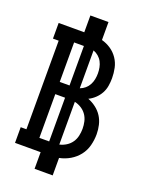

<svg xmlns="http://www.w3.org/2000/svg" viewBox="-171 -921 843 1106"><g transform="rotate(20 250.0 -368.0)"><path d="M185 102V0H28V-96H63V-639H28V-735H185V-838H296V-728Q326 -720 352 -702.5Q378 -685 395.5 -659Q413 -633 419.5 -602.5Q426 -572 426 -541Q426 -517 422 -493Q418 -469 406.5 -448Q395 -427 377 -410Q359 -393 338 -383Q364 -373 387 -355.5Q410 -338 425 -314.5Q440 -291 446.5 -263Q453 -235 453 -207Q453 -172 444 -137.5Q435 -103 413.5 -75.5Q392 -48 361.5 -30Q331 -12 296 -5V102ZM150 -418H210V-660H150ZM271 -423Q288 -429 302 -441Q316 -453 324.5 -469Q333 -485 336.5 -503Q340 -521 340 -539Q340 -557 336.5 -575Q333 -593 324.5 -609Q316 -625 302 -637Q288 -649 271 -655ZM210 -75V-343H150V-75ZM271 -78Q293 -83 312 -95Q331 -107 343.5 -125Q356 -143 361 -165Q366 -187 366 -209Q366 -231 361 -253Q356 -275 343.5 -293Q331 -311 312 -323Q293 -335 271 -340Z"/></g></svg>

Font: Iosevka Slab
Style: Bold
Weight: 700
Monospace: yes
Designer: Belleve Invis
Foundry: Belleve Invis
Version: Version 11.1.1; ttfautohint (v1.8.3)